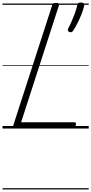

<svg xmlns="http://www.w3.org/2000/svg" viewBox="-20 -1023 726 1528"><path d="M106 0Q77 0 85 -23L395 -981Q398 -991 404.5 -995.5Q411 -1000 426 -1000Q440 -1000 446.5 -995.5Q453 -991 449 -980L148 -50H571Q582 -50 584 -44Q586 -38 583 -25Q579 -12 572.5 -6Q566 0 557 0ZM533 -768Q522 -773 520 -780Q518 -787 524 -799Q536 -821 549.5 -851.5Q563 -882 575 -915Q587 -948 594 -978Q596 -989 601 -996Q606 -1003 622 -1003Q640 -1003 646 -996Q652 -989 650 -978Q643 -946 628.5 -909.5Q614 -873 597 -839.5Q580 -806 563 -780Q559 -773 552 -768.5Q545 -764 533 -768ZM0 475H686V485H0ZM0 -20H686V0H0ZM0 -505H686V-500H0ZM0 -995H686V-985H0Z"/></svg>

Font: Playwrite SK Guides
Style: Regular
Weight: 400
Designer: Veronika Burian, José Scaglione
Foundry: TypeTogether
Version: Version 1.003